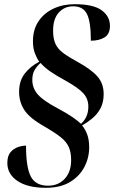

<svg xmlns="http://www.w3.org/2000/svg" viewBox="-20 -780 546 915"><path d="M198 115Q112 115 63.5 82.5Q15 50 15 -3Q15 -37 30 -54.5Q45 -72 65.5 -79Q86 -86 104 -86Q104 18 127 61.5Q150 105 209 105Q258 105 288.5 72Q319 39 319 -17Q319 -55 307.5 -80Q296 -105 269 -126.5Q242 -148 194 -176Q122 -216 96.5 -255Q71 -294 71 -342Q71 -395 98 -429.5Q125 -464 167 -486Q156 -501 146.5 -525.5Q137 -550 137 -583Q137 -639 163.5 -678.5Q190 -718 235 -739Q280 -760 336 -760Q425 -760 464.5 -731Q504 -702 504 -657Q504 -618 478.5 -602Q453 -586 413 -586Q413 -676 394.5 -713Q376 -750 329 -750Q287 -750 260 -720Q233 -690 233 -634Q233 -595 244.5 -570.5Q256 -546 281 -527.5Q306 -509 348 -486Q414 -450 444 -416Q474 -382 474 -332Q474 -292 459 -264Q444 -236 420 -216Q396 -196 371 -182Q384 -168 394.5 -142Q405 -116 405 -78Q405 -28 382 16Q359 60 313.5 87.5Q268 115 198 115ZM366 -190Q382 -204 391.5 -224.5Q401 -245 401 -272Q401 -309 377 -335.5Q353 -362 290 -397Q246 -421 219.5 -439.5Q193 -458 173 -480Q155 -464 144.5 -445.5Q134 -427 134 -399Q134 -360 160 -330Q186 -300 258 -262Q299 -240 324.5 -222.5Q350 -205 366 -190Z"/></svg>

Font: Noto Serif Display SemiCondensed
Style: Bold Italic
Weight: 700
Width: 4
Italic angle: -12°
Designer: Monotype Design Team
Foundry: Monotype Imaging Inc.
Version: Version 2.009